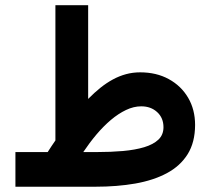

<svg xmlns="http://www.w3.org/2000/svg" viewBox="-20 -707 800 727"><path d="M514.8 -304.4Q551.3 -304.4 575.1 -282.5Q599 -260.6 599 -225.3Q599 -196.6 579.8 -178.3Q560.5 -160 525.9 -149.6Q491.4 -139.3 445.4 -135.2Q399.4 -131.2 346.1 -131.2H295.3Q318.9 -166.4 345.2 -197.7Q371.6 -228.9 399.9 -252.9Q428.3 -276.8 457.3 -290.6Q486.3 -304.4 514.8 -304.4ZM160.6 -131.2H38.4V0H341.5Q423.2 0 492.1 -12Q560.9 -24.1 611.7 -51.2Q662.4 -78.3 690.5 -123.1Q718.5 -168 718.7 -233.8Q718.7 -292.1 692.3 -337Q665.9 -381.9 619 -407.5Q572.2 -433.1 510.9 -433.1Q482.9 -433.1 457.3 -426.2Q431.7 -419.3 407.7 -406.3Q383.6 -393.3 360.4 -374.8Q337.2 -356.2 313.8 -332.4V-687.2H189.8V-175.2Q182.2 -164.1 175 -153.5Q167.9 -142.9 160.6 -131.2Z"/></svg>

Font: Vazirmatn RD NL
Style: Regular
Weight: 400
Designer: Saber Rastikerdar
Foundry: Saber Rastikerdar
Version: Version 32.101